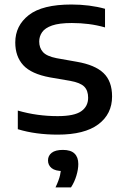

<svg xmlns="http://www.w3.org/2000/svg" viewBox="-20 -572 540 830"><path d="M229.5 10Q182.5 10 139.2 4.2Q96 -1.5 57 -13.5V-94Q100.5 -81.5 143 -75.8Q185.5 -70 229 -70Q301 -70 331 -91Q361 -112 361 -149.5Q361 -180.5 344.2 -197.5Q327.5 -214.5 283.5 -222.5L196 -237.5Q115 -252.5 80.5 -290.2Q46 -328 46 -388.5Q46 -461 104.5 -506.8Q163 -552.5 289 -552.5Q327.5 -552.5 364.8 -547.8Q402 -543 434 -534V-453.5Q399 -463.5 363.5 -468Q328 -472.5 290.5 -472.5Q236 -472.5 205.2 -461.8Q174.5 -451 162 -432.8Q149.5 -414.5 149.5 -392.5Q149.5 -365.5 165.5 -347.2Q181.5 -329 224.5 -320.5L312 -305Q390.5 -291.5 427.5 -256.2Q464.5 -221 464.5 -155Q464.5 -79 405 -34.5Q345.5 10 229.5 10ZM220 238Q234.5 207.5 239.5 185.8Q244.5 164 244.5 142.5L262 167.5H253Q219 167.5 203.2 154.8Q187.5 142 187.5 121.5Q187.5 101 203.5 88.5Q219.5 76 252 76Q286 76 302.2 91.8Q318.5 107.5 318.5 137Q318.5 160 310.2 187.5Q302 215 287 238Z"/></svg>

Font: Encode Sans SemiExpanded Medium
Style: Regular
Weight: 500
Width: 6
Designer: Multiple Designers
Foundry: Impallari Type
Version: Version 3.002